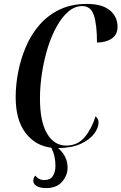

<svg xmlns="http://www.w3.org/2000/svg" viewBox="-20 -746 620 980"><path d="M215 214Q186 214 168 204Q150 194 150 177Q150 170 152.5 162.5Q155 155 161 150Q167 160 178.5 166.5Q190 173 207 173Q236 173 249.5 153Q263 133 263 100Q263 77 258.5 55Q254 33 242 8Q160 -2 110 -68Q60 -134 60 -250Q60 -313 73 -379.5Q86 -446 112.5 -508Q139 -570 181.5 -619Q224 -668 284 -697Q344 -726 423 -726Q501 -726 540.5 -693.5Q580 -661 580 -609Q580 -569 550 -549Q520 -529 475 -529Q475 -619 459.5 -667Q444 -715 400 -715Q362 -715 329.5 -687.5Q297 -660 270 -612Q243 -564 224 -503Q205 -442 194.5 -375Q184 -308 184 -243Q184 -126 220 -64.5Q256 -3 318 -3Q377 -3 413 -47Q449 -91 468 -153Q475 -146 479 -138.5Q483 -131 483 -120Q483 -94 461 -64Q439 -34 393.5 -12.5Q348 9 277 10Q302 32 313.5 57Q325 82 325 109Q325 149 297 181.5Q269 214 215 214Z"/></svg>

Font: Noto Serif Display ExtraCondensed SemiBold
Style: Italic
Weight: 600
Width: 2
Italic angle: -12°
Designer: Monotype Design Team
Foundry: Monotype Imaging Inc.
Version: Version 2.009